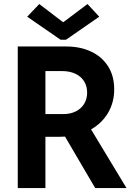

<svg xmlns="http://www.w3.org/2000/svg" viewBox="-20 -956 688 976"><path d="M70.3 -719.7H317.4Q387.2 -719.7 442.4 -694.1Q497.6 -668.5 529.1 -619.4Q560.5 -570.3 560.5 -502.9Q561 -437.5 530.3 -384Q499.5 -330.6 442.9 -298.3L623 0H463.9L310.5 -261.7Q293.9 -260.7 285.2 -260.7H210.9V0H70.3ZM299.8 -843.8H302.7L424.8 -935.5L484.4 -871.1L315.4 -753.9H288.1L118.2 -871.1L179.7 -935.5ZM301.8 -376Q337.4 -376 365 -389.6Q392.6 -403.3 407.7 -428Q422.9 -452.6 422.9 -485.4Q422.9 -518.6 407.2 -543.2Q391.6 -567.9 362.8 -581.3Q334 -594.7 295.9 -594.7H210.9V-376Z"/></svg>

Font: Reddit Sans Vanilla
Style: Bold
Weight: 700
Designer: Stephen Hutchings
Foundry: Reddit
Version: Version 1.013